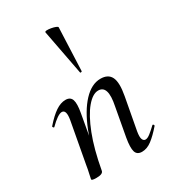

<svg xmlns="http://www.w3.org/2000/svg" viewBox="-181 -828 831 931"><g transform="rotate(-30 234.0 -362.0)"><path d="M337 9Q309 9 302 -14Q295 -37 304 -89L333 -248Q355 -355 300 -355Q269 -355 235 -314.5Q201 -274 171 -197Q141 -120 121 -9L107 -10Q128 -127 162.5 -214.5Q197 -302 242.5 -350.5Q288 -399 338 -399Q381 -399 396 -368Q411 -337 398 -267L365 -89Q360 -59 365 -46.5Q370 -34 381 -34Q392 -34 407.5 -46Q423 -58 443 -77Q446 -81 450 -77Q454 -73 451 -69Q419 -32 392 -11.5Q365 9 337 9ZM82 8Q66 8 60.5 6Q55 4 55 1Q55 -2 60.5 -25Q66 -48 70 -74L111 -297Q121 -353 95 -353Q84 -353 67 -341.5Q50 -330 29 -309Q26 -305 22 -309.5Q18 -314 21 -317Q56 -357 84.5 -376Q113 -395 140 -395Q167 -395 174.5 -373Q182 -351 173 -302L121 -9Q118 8 82 8ZM268 -475 220 -727Q220 -732 230 -732.5Q240 -733 254 -730.5Q268 -728 278 -724Q288 -720 288 -716L278 -476Q278 -474 273 -473Q268 -472 268 -475Z"/></g></svg>

Font: Cormorant Medium
Style: Italic
Weight: 500
Italic angle: -10°
Designer: Christian Thalmann (Catharsis Fonts)
Foundry: Catharsis Fonts
Version: Version 4.000